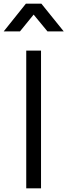

<svg xmlns="http://www.w3.org/2000/svg" viewBox="-54 -1019 365 1039"><path d="M88 0V-745H168V0ZM-34 -849 86 -999H170L291 -849H203L128 -940L54 -849Z"/></svg>

Font: Kosmopol Plus Jakarta Sans
Style: Regular
Weight: 400
Designer: Gumpita Rahayu
Foundry: Tokotype
Version: Version 2.006